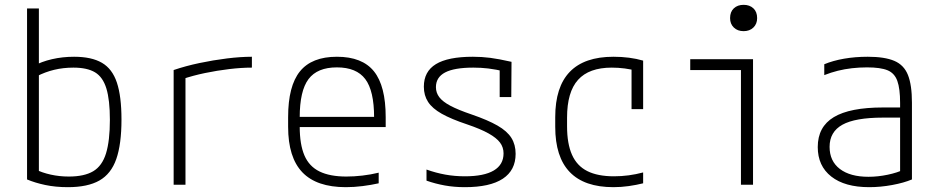

<svg xmlns="http://www.w3.org/2000/svg" viewBox="-20 -765 3890 795"><path d="M261 10Q210 10 167.5 1Q125 -8 92 -22V-730H141V-34L126 -64Q154 -50 190 -42Q226 -34 265 -34Q329 -34 366 -56Q403 -78 419 -130Q435 -182 435 -269Q435 -351 420.5 -398.5Q406 -446 373.5 -465.5Q341 -485 284 -485Q242 -485 204.5 -476Q167 -467 132 -449L117 -491Q152 -510 195.5 -520Q239 -530 287 -530Q359 -530 402 -505Q445 -480 464 -423Q483 -366 483 -270Q483 -168 461.5 -106.5Q440 -45 391.5 -17.5Q343 10 261 10Z M699 -475Q749 -492 806 -504Q863 -516 919.5 -523Q976 -530 1023 -530V-485Q980 -485 929.5 -479Q879 -473 828.5 -462.5Q778 -452 734 -437L748 -461V0H699Z M1412 10Q1291 10 1232 -51.5Q1173 -113 1173 -240V-280Q1173 -409 1222 -469.5Q1271 -530 1375 -530Q1480 -530 1528.5 -469.5Q1577 -409 1577 -280V-239H1198V-281H1544L1529 -265V-279Q1529 -389 1492.5 -437.5Q1456 -486 1375 -486Q1294 -486 1257.5 -437.5Q1221 -389 1221 -279V-241Q1221 -167 1240.5 -121.5Q1260 -76 1303 -55Q1346 -34 1414 -34Q1446 -34 1480.5 -38Q1515 -42 1548 -50V-6Q1517 1 1481.5 5.5Q1446 10 1412 10Z M1905 10Q1861 10 1822 3Q1783 -4 1746 -17V-63Q1785 -49 1824 -42Q1863 -35 1905 -35Q1984 -35 2024.5 -59Q2065 -83 2065 -130Q2065 -155 2050.5 -174.5Q2036 -194 2003 -212.5Q1970 -231 1914 -250Q1848 -272 1809 -294Q1770 -316 1752.5 -343Q1735 -370 1735 -406Q1735 -469 1785 -499.5Q1835 -530 1938 -530Q1975 -530 2010 -525.5Q2045 -521 2098 -509L2097 -363H2049V-502L2075 -468Q2031 -478 2001.5 -481.5Q1972 -485 1940 -485Q1861 -485 1823 -465Q1785 -445 1785 -404Q1785 -381 1799 -362.5Q1813 -344 1845 -327Q1877 -310 1933 -291Q2000 -268 2040 -245Q2080 -222 2097.5 -194Q2115 -166 2115 -128Q2115 -60 2062 -25Q2009 10 1905 10Z M2520 10Q2279 10 2279 -240V-280Q2279 -530 2520 -530Q2588 -530 2643 -514V-313H2595V-505L2618 -471Q2594 -478 2567 -481.5Q2540 -485 2513 -485Q2419 -485 2373.5 -434.5Q2328 -384 2328 -278V-242Q2328 -170 2348.5 -124Q2369 -78 2412 -56.5Q2455 -35 2522 -35Q2553 -35 2583 -39Q2613 -43 2643 -51V-6Q2615 1 2583.5 5.5Q2552 10 2520 10Z M3048 0V-475H2838V-520H3098V0ZM3059 -636Q3034 -636 3018.5 -651Q3003 -666 3003 -690Q3003 -716 3018.5 -730.5Q3034 -745 3059 -745Q3084 -745 3099.5 -730.5Q3115 -716 3115 -690Q3115 -666 3099.5 -651Q3084 -636 3059 -636Z M3579 10Q3478 10 3422 -34Q3366 -78 3366 -156Q3366 -240 3432.5 -280Q3499 -320 3636 -320H3730V-278H3636Q3521 -278 3468 -248.5Q3415 -219 3415 -157Q3415 -98 3457.5 -65.5Q3500 -33 3576 -33Q3615 -33 3655.5 -41.5Q3696 -50 3722 -63L3707 -33V-339Q3707 -398 3695.5 -430Q3684 -462 3655 -474Q3626 -486 3570 -486Q3538 -486 3507.5 -482.5Q3477 -479 3449 -472Q3421 -465 3393 -454V-499Q3429 -514 3475 -522Q3521 -530 3573 -530Q3643 -530 3683 -513Q3723 -496 3739.5 -454.5Q3756 -413 3756 -340V-22Q3723 -8 3674.5 1Q3626 10 3579 10Z"/></svg>

Font: M PLUS Code Latin SemiExpanded Light
Style: Regular
Weight: 300
Width: 6
Designer: Coji Morishita
Foundry: UNDERFOREST DESIGN
Version: Version 1.002; ttfautohint (v1.8.3)